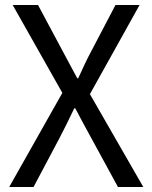

<svg xmlns="http://www.w3.org/2000/svg" viewBox="-20 -753 613 773"><path d="M17 0 231 -379 31 -733H133L233 -546Q247 -520 260 -495.5Q273 -471 291 -438H295Q310 -471 321.5 -495.5Q333 -520 347 -546L445 -733H542L342 -374L557 0H455L347 -198Q332 -225 316.5 -254Q301 -283 283 -317H279Q263 -283 248.5 -254Q234 -225 220 -198L115 0Z"/></svg>

Font: Noto Sans JP Thin
Style: Regular
Weight: 400
Version: Version 2.004-H2;hotconv 1.0.118;makeotfexe 2.5.65603